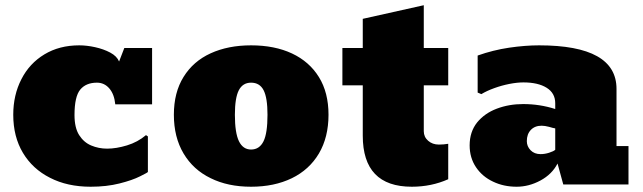

<svg xmlns="http://www.w3.org/2000/svg" viewBox="-20 -707 2464 736"><path d="M327.6 8.8Q238.3 8.8 171.9 -25.4Q105 -59.1 67.9 -121.1Q30.8 -183.1 30.8 -267.1Q30.8 -342.8 62 -403.3Q92.8 -463.9 150.1 -498.5Q207.5 -533.2 283.7 -533.2Q312.5 -533.2 344.7 -526.1Q377 -519 402.6 -505.4Q428.2 -491.7 436.5 -471.2L456.5 -522.9H563V-307.1H421.9Q418 -346.2 398.9 -368.2Q379.9 -390.1 351.6 -390.1Q309.6 -390.1 287.6 -363.5Q265.6 -336.9 265.6 -266.1Q265.6 -217.3 283.4 -189.2Q301.3 -161.1 329.8 -149.2Q358.4 -137.2 390.6 -137.2Q425.8 -137.2 466.8 -149.7Q507.8 -162.1 539.6 -189L546.9 -184.1V-47.9Q546.9 -45.9 517.1 -31.2Q487.3 -16.1 438 -3.7Q388.7 8.8 327.6 8.8Z M942.4 8.8Q853.5 8.8 787.6 -23.9Q720.7 -56.2 683.6 -118.7Q646.5 -181.2 646.5 -267.1Q646.5 -352.5 683.6 -412.1Q720.7 -472.2 787.6 -502.7Q854.5 -533.2 942.4 -533.2Q1032.7 -533.2 1099.4 -502Q1166 -470.7 1202.6 -411.4Q1239.3 -352.1 1239.3 -267.1Q1239.3 -181.2 1202.6 -118.7Q1165.5 -56.2 1098.4 -23.7Q1031.2 8.8 942.4 8.8ZM942.4 -133.8Q974.6 -133.8 990.2 -165.5Q1005.4 -196.3 1005.4 -267.1Q1005.4 -332 990.5 -361.1Q975.6 -390.1 942.4 -390.1Q910.6 -390.1 895.5 -361.1Q880.4 -332 880.4 -267.1Q880.4 -197.8 896 -165.5Q911.6 -133.8 942.4 -133.8Z M1558.6 8.8Q1370.6 8.8 1370.6 -187V-379.9H1292.5V-522.9H1370.6V-634.8L1604.5 -687V-522.9H1698.2V-379.9H1604.5V-204.1Q1604.5 -182.1 1621.1 -167.5Q1637.7 -152.8 1662.6 -152.8Q1680.7 -152.8 1698.2 -155.8V-20Q1633.8 8.8 1558.6 8.8Z M1960.4 8.8Q1910.6 8.8 1870.1 -10.7Q1829.1 -29.8 1804.7 -65.9Q1780.3 -102.1 1780.3 -149.9Q1780.3 -201.7 1809.1 -237.8Q1837.9 -272.9 1884.5 -290.5Q1931.2 -308.1 1985.4 -308.1Q2049.3 -308.1 2108.4 -289.1V-311Q2108.4 -350.1 2075.4 -370.6Q2042.5 -391.1 1986.3 -391.1Q1962.4 -391.1 1932.6 -385.3Q1902.8 -379.4 1874.5 -369.1Q1846.2 -358.9 1825.2 -346.2L1811 -352.1V-494.1Q1870.1 -515.1 1931.6 -524.2Q1993.2 -533.2 2046.4 -533.2Q2343.3 -533.2 2343.3 -366.2V-147H2389.2V0H2139.2L2117.2 -80.1Q2096.2 -39.1 2051.8 -15.1Q2007.3 8.8 1960.4 8.8ZM2052.2 -116.2Q2068.4 -116.2 2085.2 -121.6Q2102.1 -127 2108.4 -132.8V-214.8Q2101.1 -215.8 2085 -220.7Q2068.4 -225.1 2056.2 -225.1Q2030.3 -225.1 2014.9 -209Q1999.5 -192.9 1999.5 -166Q1999.5 -146 2013.9 -131.1Q2028.3 -116.2 2052.2 -116.2Z"/></svg>

Font: Moul
Style: Regular
Weight: 400
Designer: Danh Hong
Version: Version 8.002; ttfautohint (v1.8.3)